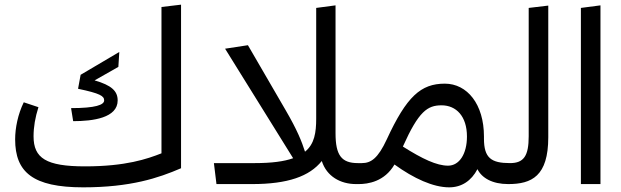

<svg xmlns="http://www.w3.org/2000/svg" viewBox="-20 -790 2667 824"><path d="M337 14C540 14 660 -26 757 -68V-770L673 -760V-132C612 -108 520 -76 345 -76C178 -76 124 -111 124 -205C124 -245 131 -286 145 -330L82 -351C57 -300 45 -241 45 -192C45 -51 121 14 337 14ZM285 -326 294 -270C379 -270 485 -284 485 -359C485 -399 459 -424 386 -445L488 -503L492 -567L326 -469L315 -409C410 -389 427 -378 427 -359C427 -340 390 -326 285 -326Z M898 -90 909 0H1062C1215 0 1308 -33 1361 -99C1382 -33 1441 0 1508 0L1528 -45L1516 -90C1446 -90 1420 -123 1420 -218V-767L1337 -756V-281C1337 -222 1330 -172 1289 -139C1275 -183 1255 -233 1206 -317L1044 -596L946 -581L1238 -111C1199 -97 1146 -90 1073 -90Z M1488 -45 1508 0H1519C1559 0 1630 -10 1673 -84C1756 -24 1839 14 1908 14C1961 14 2003 -14 2029 -64C2048 -26 2093 0 2161 0L2181 -47L2169 -90C2088 -90 2057 -112 2057 -195V-204C2057 -343 1985 -431 1889 -431C1786 -431 1725 -376 1640 -192C1602 -110 1572 -90 1533 -90H1516ZM1875 -338C1938 -338 1984 -291 1984 -204C1984 -129 1951 -79 1903 -79C1854 -79 1793 -108 1709 -161C1777 -313 1815 -338 1875 -338Z M2161 0C2262 0 2333 -34 2333 -201V-766L2249 -756V-205C2249 -121 2228 -90 2169 -90L2141 -45Z M2557 0V-767L2473 -756V0Z"/></svg>

Font: FiraGO Unicode
Style: Regular
Weight: 400
Designer: bBox Type
Foundry: bBox Type GmbH
Version: Version 1.001;PS 001.001;hotconv 1.0.88;makeotf.lib2.5.64775